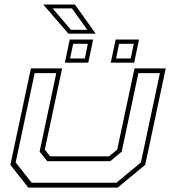

<svg xmlns="http://www.w3.org/2000/svg" viewBox="-20 -850 776 870"><path d="M108 0 27 -103 120 -540H261.5L183 -172L207 -141.5H474L511 -172L589.5 -540H731L638 -103L513 0ZM123.5 -22H507.5L618.5 -114L704.5 -518.5H607L531.5 -163L479.5 -119.5H194L159.5 -163L235 -518.5H137L51 -114ZM482 -566 504 -671H610L588 -566ZM274 -566 296 -671H402L380 -566ZM297.5 -585H364.5L378 -651.5H311.5ZM506 -585H572.5L586 -651.5H519.5ZM413.5 -697.5H290L176 -829.5H319.5ZM375.5 -715 306 -812H218.5L301.5 -715Z"/></svg>

Font: Tourney Expanded ExtraLight
Style: Italic
Weight: 200
Width: 7
Italic angle: -12°
Designer: Tyler Finck
Foundry: Etcetera Type Co
Version: Version 1.010; ttfautohint (v1.8.3)